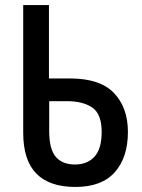

<svg xmlns="http://www.w3.org/2000/svg" viewBox="-20 -734 563 761"><path d="M279 7Q176 7 124 -46Q72 -99 72 -208V-714H174V-423H258Q377 -423 432 -365Q487 -307 487 -211Q487 -110 435 -51.5Q383 7 279 7ZM277 -82Q326 -82 354.5 -113Q383 -144 383 -211Q383 -282 346 -307.5Q309 -333 245 -333H175V-215Q175 -143 201 -112.5Q227 -82 277 -82Z"/></svg>

Font: Noto Sans Condensed Medium
Style: Regular
Weight: 500
Width: 3
Designer: Monotype Design Team
Foundry: Monotype Imaging Inc.
Version: Version 2.013; ttfautohint (v1.8.4.7-5d5b)